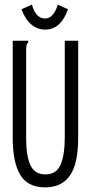

<svg xmlns="http://www.w3.org/2000/svg" viewBox="-20 -799 390 830"><path d="M176 11Q100 11 67.5 -43Q35 -97 35 -203V-623H102V-616Q96 -610 94.5 -603Q93 -596 93 -579V-202Q93 -125 111.5 -85Q130 -45 176 -45Q224 -45 242 -87.5Q260 -130 260 -205V-623H318V-206Q318 -89 281.5 -39Q245 11 176 11ZM230 -779 274 -759Q243 -671 175 -671Q142 -671 115.5 -693Q89 -715 73 -759L118 -779Q127 -747 141.5 -733Q156 -719 175 -719Q211 -719 230 -779Z"/></svg>

Font: Inconsolata ExtraCondensed
Style: Regular
Weight: 400
Width: 2
Monospace: yes
Designer: Raph Levien, Cyreal, Brenton Simpson
Foundry: Raph Levien, Cyreal, Google
Version: Version 3.001; ttfautohint (v1.8.2.53-6de2)